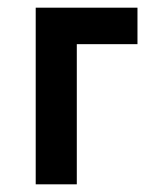

<svg xmlns="http://www.w3.org/2000/svg" viewBox="-20 -480 381 500"><path d="M73 -460H338V-365H180V0H73Z"/></svg>

Font: Jost* Medium
Style: Regular
Weight: 500
Version: Version 3.7